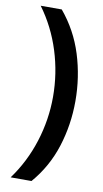

<svg xmlns="http://www.w3.org/2000/svg" viewBox="-96 -759 517 961"><g transform="rotate(10 162.0 -278.0)"><path d="M284 -274Q284 -153 248.5 -41.5Q213 70 137 158H31Q99 65 134.5 -47Q170 -159 170 -275Q170 -394 134.5 -507Q99 -620 30 -714H137Q213 -623 248.5 -509.5Q284 -396 284 -274Z"/></g></svg>

Font: Noto Sans Tangsa SemiBold
Style: Regular
Weight: 600
Version: Version 1.504